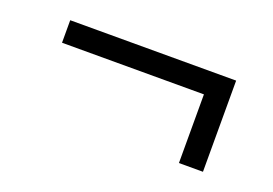

<svg xmlns="http://www.w3.org/2000/svg" viewBox="-49 -497 673 473"><g transform="rotate(20 287.5 -260.5)"><path d="M505 -380V-141H442V-321H70V-380Z"/></g></svg>

Font: mBank
Style: Regular
Weight: 400
Designer: Julieta Ulanovsky
Foundry: Julieta Ulanovsky
Version: Version 7.200;PS 007.200;hotconv 1.0.88;makeotf.lib2.5.64775